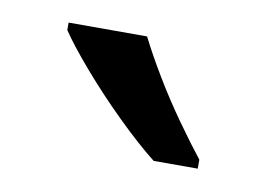

<svg xmlns="http://www.w3.org/2000/svg" viewBox="-35 -812 351 253"><g transform="rotate(10 140.5 -686.0)"><path d="M145 -766Q156 -744 172.5 -716.5Q189 -689 207.5 -663Q226 -637 241 -618V-606H182Q159 -624 130 -652.5Q101 -681 76.5 -709.5Q52 -738 40 -756V-766Z"/></g></svg>

Font: Noto IKEA Latin
Style: Regular
Weight: 400
Designer: Monotype Design Team
Foundry: Monotype Imaging Inc.
Version: Version 1.0